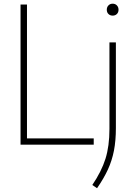

<svg xmlns="http://www.w3.org/2000/svg" viewBox="-20 -764 710 1014"><path d="M88.5 0V-740H122.5V-33H475V0ZM467.5 213Q516 141.5 537 74.5Q558 7.5 558 -83V-540H592V-87.5Q592 -21 581.8 31.5Q571.5 84 550 131Q528.5 178 492.5 230ZM544 -712.5Q544 -726.5 552.8 -735.5Q561.5 -744.5 575 -744.5Q588.5 -744.5 597.2 -735.5Q606 -726.5 606 -712.5Q606 -698.5 597.2 -690Q588.5 -681.5 575 -681.5Q561.5 -681.5 552.8 -690Q544 -698.5 544 -712.5Z"/></svg>

Font: Encode Sans Semi Condensed Thin
Style: Regular
Weight: 250
Width: 4
Designer: Multiple Designers
Foundry: Impallari Type
Version: Version 2.000